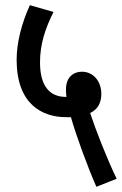

<svg xmlns="http://www.w3.org/2000/svg" viewBox="-20 -652 469 739"><path d="M351 67 429 36C393 -38 349 -150 327 -217C354 -230 370 -253 370 -291C370 -337 341 -376 295 -376C263 -376 234 -355 234 -309C234 -300 234 -289 236 -279C168 -278 134 -325 134 -412C134 -482 154 -542 186 -606L95 -632C63 -562 44 -487 44 -422C44 -252 141 -201 235 -201C241 -201 247 -201 253 -201C272 -133 317 -10 351 67Z"/></svg>

Font: Noto Sans Devanagari UI ExtraCondensed Medium
Style: Regular
Weight: 500
Width: 2
Designer: Jelle Bosma - Monotype Design Team
Foundry: Monotype Imaging Inc.
Version: Version 2.003